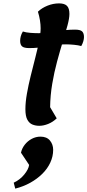

<svg xmlns="http://www.w3.org/2000/svg" viewBox="-20 -718 516 1134"><path d="M212 25Q190 25 171.5 17.5Q153 10 141.5 -11Q130 -32 130 -73Q130 -114 139 -165Q148 -216 161.5 -270.5Q175 -325 188.5 -377.5Q202 -430 211 -475Q220 -520 220 -551Q220 -573 216 -598Q212 -623 204 -649Q227 -671 260.5 -684.5Q294 -698 329 -698Q361 -698 375.5 -683.5Q390 -669 390 -636Q390 -610 378.5 -567.5Q367 -525 350.5 -471Q334 -417 317 -354Q300 -291 288.5 -223Q277 -155 276 -85L315 -19Q292 3 264.5 14Q237 25 212 25ZM153 -434Q122 -434 110.5 -444Q99 -454 99 -477Q99 -489 102.5 -503Q106 -517 115 -532Q133 -526 159 -524Q185 -522 207 -522Q261 -522 315 -532.5Q369 -543 423 -543Q454 -543 465 -532.5Q476 -522 476 -499Q476 -488 472 -474Q468 -460 460 -446Q443 -451 417 -453.5Q391 -456 370 -456Q317 -456 262 -445Q207 -434 153 -434ZM70 396 61 361Q98 344 123.5 312.5Q149 281 152 256L104 184Q109 159 126 137Q143 115 167.5 102Q192 89 219 89Q256 89 275 112Q294 135 294 167Q294 206 277 242.5Q260 279 229.5 309Q199 339 158.5 361.5Q118 384 70 396Z"/></svg>

Font: Lemonada Medium
Style: Regular
Weight: 500
Designer: Mohamed Gaber (Arabic), Eduardo Tunni (Latin)
Foundry: Kief Type Foundry
Version: Version 4.004; ttfautohint (v1.8.2)